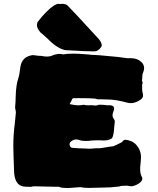

<svg xmlns="http://www.w3.org/2000/svg" viewBox="-20 -947 815 992"><path d="M288.6 19.5C284.7 18.1 280.8 17.6 277.3 17.6C274.9 17.6 272.9 17.6 271 18.1C271 18.1 158.7 15.6 158.7 15.6C151.9 15.6 145 16.6 138.7 18.6C138.7 18.6 112.8 17.6 112.8 17.6C77.6 17.6 57.6 -5.4 53.2 -50.8C50.3 -124 48.8 -171.4 48.8 -192.4C48.8 -231.4 51.3 -270.5 56.6 -310.1C56.6 -310.1 62 -364.7 62 -364.7C62 -369.6 61.5 -374.5 60.1 -379.4C58.6 -384.3 58.1 -389.2 58.1 -394C60.1 -412.1 61 -430.2 61 -447.3C62 -488.8 66.9 -521 75.2 -544.4C79.1 -556.6 81.5 -569.3 82.5 -582.5C82.5 -582.5 85.9 -604.5 85.9 -604.5C91.8 -637.7 112.3 -656.7 147 -662.1C153.3 -662.1 159.7 -661.6 167 -660.2C176.3 -658.7 185.5 -658.2 194.3 -658.2C204.1 -655.8 213.4 -654.8 221.7 -654.8C233.4 -654.8 243.7 -656.7 252.4 -661.1C255.9 -663.1 261.7 -665 271 -666.5C277.3 -668 282.7 -668.5 287.6 -668.5C293.5 -668.5 299.3 -667.5 305.7 -666C320.8 -668.5 338.9 -669.9 358.9 -669.9C379.9 -669.9 403.3 -668.5 429.2 -666C436.5 -666 443.8 -665 452.1 -663.6C471.2 -663.6 516.6 -660.2 587.9 -652.8C619.1 -648.4 636.7 -646 640.6 -646C640.6 -646 654.8 -646.5 654.8 -646.5C677.2 -646.5 695.3 -640.1 709 -627.9C719.2 -618.7 724.6 -607.9 724.6 -595.7C724.6 -589.4 723.1 -582.5 720.7 -575.7C717.3 -568.4 715.3 -561.5 715.3 -554.7C715.3 -546.4 714.8 -538.1 713.4 -529.8C715.8 -526.4 716.8 -522.5 716.8 -517.6C716.8 -515.1 715.8 -513.2 714.4 -511.7C714.4 -511.7 714.4 -484.9 714.4 -484.9C714.4 -479.5 715.3 -473.6 716.8 -468.3C718.3 -462.4 719.2 -457.5 719.2 -453.1C719.2 -444.8 714.4 -437.5 705.1 -431.2C695.3 -424.8 686.5 -420.4 678.7 -418C670.4 -415.5 663.6 -414.1 657.7 -414.1C651.9 -414.1 646 -414.6 639.6 -416C599.6 -427.2 564.5 -433.1 534.2 -433.1C521.5 -433.1 508.8 -433.6 495.6 -434.1C495.6 -434.1 491.2 -433.6 491.2 -433.6C484.9 -433.6 478 -435.1 471.2 -437.5C460 -439 431.6 -439.9 386.2 -439.9C386.2 -439.9 358.4 -439.5 358.4 -439.5C356.9 -439.5 355.5 -438.5 354 -436.5C352.5 -434.1 350.1 -429.7 347.2 -422.9C343.8 -416 341.3 -411.6 339.8 -409.2C358.9 -404.8 373.5 -402.8 383.8 -402.8C391.1 -402.8 397.9 -403.3 405.3 -404.8C407.7 -405.3 410.2 -405.8 412.6 -405.8C418 -403.8 425.8 -402.8 436 -402.8C436 -402.8 453.1 -403.8 453.1 -403.8C461.9 -402.3 469.2 -401.9 474.6 -401.9C480.5 -401.9 485.8 -403.3 490.7 -405.8C490.7 -405.8 500.5 -405.8 500.5 -405.8C511.7 -405.8 523.4 -404.8 535.6 -402.8C535.6 -402.8 545.4 -403.3 545.4 -403.3C561.5 -403.3 569.3 -397.5 569.3 -386.2C569.3 -380.9 567.9 -375.5 565.4 -369.6C563 -363.3 561.5 -357.4 561.5 -352.1C561.5 -344.7 564 -337.9 568.8 -331.1C571.8 -327.6 573.2 -324.2 573.2 -320.3C571.8 -311 570.8 -301.3 570.3 -291.5C568.8 -262.7 564.9 -242.7 558.6 -232.4C547.4 -225.1 533.2 -221.2 517.1 -221.2C506.8 -221.2 497.6 -221.7 489.3 -222.2C480 -221.7 472.7 -221.7 467.3 -221.7C461.4 -221.7 455.6 -221.2 450.2 -220.7C442.9 -219.2 433.6 -218.8 423.3 -218.8C408.2 -218.8 396 -220.7 386.7 -224.6C381.8 -226.1 377 -226.6 372.1 -226.6C365.7 -226.6 359.4 -224.6 353.5 -220.7C344.2 -215.3 339.4 -209.5 339.4 -202.1C339.4 -198.7 340.3 -195.3 341.8 -191.9C344.7 -186.5 348.1 -184.1 351.6 -183.6C355 -183.1 357.9 -182.6 360.4 -182.6C364.7 -182.6 369.6 -182.1 374.5 -181.6C379.4 -181.2 384.8 -180.7 390.6 -180.7C401.4 -180.7 410.6 -180.2 418.9 -179.7C426.8 -179.2 433.1 -178.7 438.5 -178.7C447.8 -178.7 459 -179.2 471.7 -180.7C471.7 -180.7 485.8 -181.2 485.8 -181.2C485.8 -181.2 488.3 -180.7 488.3 -180.7C498.5 -181.2 509.8 -182.6 522.9 -185.1C536.1 -187.5 550.3 -189.9 565.9 -191.4C571.3 -193.4 577.6 -196.3 584 -199.7C590.3 -203.1 596.2 -206.1 602.1 -208.5C607.9 -210.4 612.8 -214.4 617.2 -220.7C619.1 -223.1 622.6 -224.6 627.4 -224.6C636.2 -224.6 646 -222.2 657.2 -217.8C665.5 -214.4 672.4 -210 677.7 -205.1C698.2 -185.5 708.5 -162.1 708.5 -134.8C708 -124 707.5 -112.8 706.1 -101.6C704.6 -92.3 704.1 -82.5 704.1 -72.3C704.1 -57.6 707 -43.9 713.4 -31.7C714.8 -28.8 715.3 -25.9 715.3 -23.4C715.3 -16.6 710.9 -9.8 702.6 -2.9C691.4 6.3 677.7 12.2 661.1 15.6C652.8 15.1 645 14.2 636.7 12.2C627.4 12.7 619.6 13.2 613.3 13.2C606.9 13.2 601.1 14.2 595.7 16.6C595.7 16.6 549.8 21 549.8 21C538.1 21 520.5 21.5 496.6 22.5C472.7 23.4 453.1 23.9 438 23.9C427.2 23.9 416 22.9 404.3 21.5C401.9 20.5 399.4 20 396 20C389.6 20 381.8 20.5 372.6 21.5C354 23.4 337.9 24.4 324.7 24.4C308.6 24.4 296.9 22.9 288.6 19.5ZM344.2 -686.5C344.2 -686.5 319.3 -688 319.3 -688C317.4 -688 315.9 -688 314.5 -688.5C285.6 -695.8 255.9 -715.8 225.1 -748C225.1 -748 195.8 -773.9 195.8 -773.9C192.4 -775.9 189.9 -778.3 188 -780.8C176.8 -793.9 170.9 -805.7 170.9 -816.4C170.9 -821.3 171.9 -826.7 173.8 -832.5C187.5 -851.1 202.6 -868.7 218.8 -884.8C247.1 -913.1 268.6 -927.2 283.2 -927.2C286.6 -926.8 288.6 -926.8 288.6 -926.8C288.6 -926.8 289.1 -926.3 289.1 -926.3C293 -926.8 296.9 -927.2 300.3 -927.2C310.1 -927.2 318.8 -925.3 326.7 -920.9C346.7 -900.9 399.4 -844.7 483.9 -752.4C483.9 -752.4 488.8 -747.1 488.8 -747.1C500 -733.9 505.9 -722.2 505.9 -711.4C505.9 -710 504.4 -706.5 501 -701.7C497.6 -696.8 493.2 -692.4 487.3 -688C481 -683.6 474.1 -681.6 465.8 -681.6C440.9 -681.6 400.4 -683.1 344.2 -686.5Z"/></svg>

Font: Kaph
Style: Regular
Weight: 400
Designer: GGBotNet
Foundry: f0n7.com